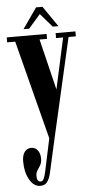

<svg xmlns="http://www.w3.org/2000/svg" viewBox="-61 -699 476 986"><g transform="rotate(-5 177.0 -206.5)"><path d="M106 251Q73 251 51 212.8Q29 174.5 29 119Q29 86.5 42 69.5Q55 52.5 76 52.5Q97 52.5 109.5 69Q122 85.5 122 111.5Q122 132.5 114 146Q106 159.5 98.2 171Q90.5 182.5 90.5 199Q90.5 229 110.5 229Q120.5 229 126.2 216Q132 203 137 181L173 11.5L42 -498H0.5V-523.5H206V-498H167.5L231.5 -235L289 -498H252.5V-523.5H354.5V-498H317L202.5 3.5L161 188.5Q155 216 143 233.5Q131 251 106 251ZM90 -558 164 -664H197L270 -558H241L180 -628L119 -558Z"/></g></svg>

Font: Imbue 50pt
Style: Bold
Weight: 700
Designer: Tyler Finck
Foundry: Etcetera Type Company
Version: Version 1.102; ttfautohint (v1.8.3)